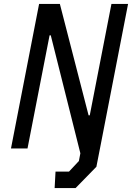

<svg xmlns="http://www.w3.org/2000/svg" viewBox="-20 -750 667 970"><path d="M362 200 467 92.5 489 -20 627 -730H543L433.5 -167.5H427.5L282.5 -730H177.5L35.5 0H119L230.5 -571.5H236.5L386 24.5L378.5 63.5L328.5 117H260.5L256 200Z"/></svg>

Font: Monaspace Krypton
Style: Italic
Weight: 400
Italic angle: -11°
Designer: Riley Cran & the Lettermatic Team
Foundry: Lettermatic
Version: Version 1.101 (Monaspace Krypton)